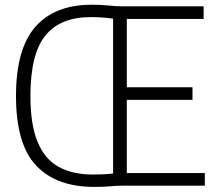

<svg xmlns="http://www.w3.org/2000/svg" viewBox="-20 -766 884 792"><path d="M369 5Q212.5 5 129.2 -83Q46 -171 46 -370Q46 -564.5 126 -655.5Q206 -746.5 358.5 -746.5Q399 -746.5 428.5 -743.2Q458 -740 481 -740H820V-688H503V-406H774V-354H503V-52H825V0H483.5Q460 0 433.8 2.5Q407.5 5 369 5ZM364.5 -46Q386 -46 406 -47Q426 -48 446.5 -50.5V-689Q422.5 -692.5 399.8 -694Q377 -695.5 355 -695.5Q228.5 -695.5 167 -619.2Q105.5 -543 105.5 -370Q105.5 -252.5 134.8 -181.2Q164 -110 221.5 -78Q279 -46 364.5 -46Z"/></svg>

Font: Encode Sans Condensed Condensed Light
Style: Regular
Weight: 300
Width: 3
Designer: Multiple Designers
Foundry: Impallari Type
Version: Version 3.000; ttfautohint (v1.8.3) -l 8 -r 50 -G 200 -x 14 